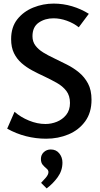

<svg xmlns="http://www.w3.org/2000/svg" viewBox="-20 -761 556 1070"><path d="M279 -741Q332 -741 382 -726Q432 -711 475 -684L419 -609Q390 -632 352.5 -645.5Q315 -659 278 -659Q231 -659 196 -635Q161 -611 161 -559Q161 -529 177.5 -507Q194 -485 221 -468.5Q248 -452 280 -437Q315 -420 352 -401.5Q389 -383 420 -357.5Q451 -332 470.5 -295.5Q490 -259 490 -205Q490 -133 454.5 -84.5Q419 -36 361.5 -12Q304 12 237 12Q180 12 125 -2Q70 -16 20 -44L61 -138Q95 -108 141.5 -89Q188 -70 233 -70Q266 -70 297 -82.5Q328 -95 349 -121Q370 -147 370 -187Q370 -228 349.5 -254.5Q329 -281 296 -299.5Q263 -318 225 -336Q192 -351 159.5 -368.5Q127 -386 100.5 -409Q74 -432 58 -464.5Q42 -497 42 -543Q42 -610 76.5 -653.5Q111 -697 165.5 -719Q220 -741 279 -741ZM263 72Q293 72 310.5 94Q328 116 328 145Q328 190 301.5 226.5Q275 263 240 289L209 258Q220 247 235 229.5Q250 212 250 198Q250 187 239.5 178.5Q229 170 218.5 158Q208 146 208 125Q208 102 224 87Q240 72 263 72Z"/></svg>

Font: Rosario Light SemiBold
Style: Regular
Weight: 600
Version: Version 1.101; ttfautohint (v1.8.1.43-b0c9)